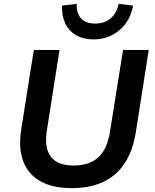

<svg xmlns="http://www.w3.org/2000/svg" viewBox="-20 -964 800 994"><path d="M350 10Q279 10 225 -9.5Q171 -29 137 -67.5Q103 -106 90.5 -163Q78 -220 90 -295L155 -705H288L223 -291Q208 -199 243 -153Q278 -107 361 -107Q442 -107 488.5 -149Q535 -191 549 -280L617 -705H750L683 -279Q668 -185 626.5 -120.5Q585 -56 516 -23Q447 10 350 10ZM464 -760Q412 -760 374.5 -781.5Q337 -803 318 -842.5Q299 -882 301 -935L377 -944Q375 -897 399 -869.5Q423 -842 473 -842Q522 -842 553.5 -869.5Q585 -897 594 -944L669 -935Q654 -854 597.5 -807Q541 -760 464 -760Z"/></svg>

Font: Nunito Sans 9pt
Style: Bold Italic
Weight: 700
Italic angle: -9°
Version: Version 3.101;gftools[0.9.27]